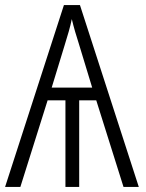

<svg xmlns="http://www.w3.org/2000/svg" viewBox="-21 -734 572 754"><path d="M293 -714H230L-1 0H59L166 -340H236V0H290V-340H357L464 0H524ZM261 -659C269 -625 279 -592 289 -561L341 -390H182L233 -557C244 -592 255 -629 261 -659Z"/></svg>

Font: Noto Sans Display SemiCondensed Light
Style: Regular
Weight: 300
Width: 4
Designer: Monotype Design Team
Foundry: Monotype Imaging Inc.
Version: Version 1.900